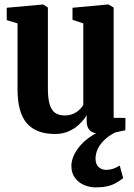

<svg xmlns="http://www.w3.org/2000/svg" viewBox="-20 -585 596 854"><path d="M428 9.5Q395.5 9.5 380.5 -4.2Q365.5 -18 365.5 -46V-72.5Q352.5 -51 332.5 -32Q312.5 -13 285.5 -1Q258.5 11 225 11Q141 11 99.5 -36.5Q58 -84 58 -188V-481L10 -495.5V-550.5L171 -565H172.5L193 -551.5V-190Q193 -147.5 200.8 -121.2Q208.5 -95 225 -83.2Q241.5 -71.5 267.5 -71.5Q287.5 -71.5 303 -77.8Q318.5 -84 330.2 -94.2Q342 -104.5 350.5 -117.5V-481L302.5 -497V-550.5L459 -565H462.5L485.5 -551.5V-61L538 -60.5L537.5 -5.5Q520.5 -1.5 491.2 4Q462 9.5 428 9.5ZM405 248.5Q379 248.5 354.2 238Q329.5 227.5 313.5 206.2Q297.5 185 297.5 153Q297.5 132 306.8 110Q316 88 332.8 67.5Q349.5 47 373.2 29.2Q397 11.5 426.5 -1L459 -5L503 -1Q468.5 15 446.8 35.2Q425 55.5 415 77Q405 98.5 405 120Q405 146 418.5 158.2Q432 170.5 453.5 170.5Q467.5 170.5 482 166Q496.5 161.5 512.5 151.5L528 207.5Q511.5 220 494.5 229.5Q477.5 239 456 243.8Q434.5 248.5 405 248.5Z"/></svg>

Font: Merriweather 24pt SemiCondensed
Style: Bold
Weight: 700
Width: 4
Designer: Eben Sorkin
Foundry: Eben Sorkin
Version: Version 2.100